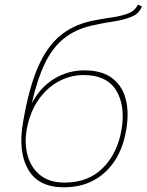

<svg xmlns="http://www.w3.org/2000/svg" viewBox="-20 -786 623 816"><path d="M251 10Q143 10 99.5 -66Q56 -142 78 -267Q102 -409 140 -497.5Q178 -586 234 -633Q290 -680 369 -697Q412 -706 452 -711.5Q492 -717 522.5 -728Q553 -739 566 -766L583 -759Q573 -729 539.5 -715Q506 -701 461 -694.5Q416 -688 369 -677Q299 -661 250.5 -621.5Q202 -582 170 -515Q138 -448 115 -347Q151 -415 210 -451Q269 -487 339 -487Q411 -487 454.5 -455.5Q498 -424 513.5 -368Q529 -312 517 -238Q505 -161 469.5 -105.5Q434 -50 379 -20Q324 10 251 10ZM255 -10Q355 -10 417.5 -72.5Q480 -135 497 -238Q513 -339 473 -403Q433 -467 335 -467Q278 -467 227.5 -439Q177 -411 142 -359.5Q107 -308 94 -238Q83 -179 97 -126.5Q111 -74 150.5 -42Q190 -10 255 -10Z"/></svg>

Font: Raleway Thin
Style: Italic
Weight: 100
Italic angle: -12°
Designer: Matt McInerney, Pablo Impallari, Rodrigo Fuenzalida
Foundry: Matt McInerney, Pablo Impallari, Rodrigo Fuenzalida
Version: Version 4.026